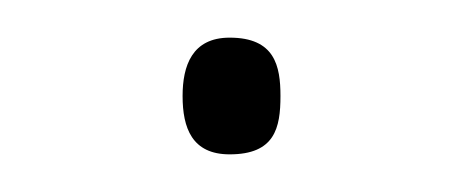

<svg xmlns="http://www.w3.org/2000/svg" viewBox="-20 -74 246 102"><path d="M77 -23C77 -6 82 8 102 8C126 8 129 -6 129 -23C129 -39 126 -54 102 -54C82 -54 77 -39 77 -23Z"/></svg>

Font: Noto Sans Kannada ExtraCondensed Thin
Style: Regular
Weight: 100
Width: 2
Designer: Jelle Bosma - Monotype Design Team
Foundry: Monotype Imaging Inc.
Version: Version 2.005